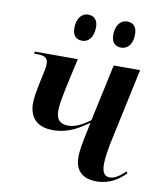

<svg xmlns="http://www.w3.org/2000/svg" viewBox="-85 -817 754 895"><g transform="rotate(10 292.5 -369.5)"><path d="M438 -624C464 -624 491 -645 491 -696C491 -733 472 -749 445 -749C411 -749 391 -718 391 -677C391 -640 409 -624 438 -624ZM253 -624C279 -624 306 -645 306 -697C306 -733 287 -749 260 -749C227 -749 207 -718 207 -677C207 -640 225 -624 253 -624ZM432 10C494 10 537 -20 568 -52L563 -60C534 -33 512 -19 490 -19C464 -19 453 -38 453 -75C453 -102 459 -142 466 -177L543 -536H418L360 -267C320 -238 289 -223 257 -223C216 -223 200 -245 200 -285C200 -313 208 -351 216 -391L248 -536H45L43 -526H58C92 -526 109 -518 109 -489C109 -476 106 -457 99 -428L92 -395C84 -356 78 -326 78 -297C78 -238 109 -190 190 -190C267 -190 316 -226 358 -254L341 -173C334 -139 330 -109 330 -87C330 -35 355 10 432 10Z"/></g></svg>

Font: Noto Serif Display SemiCondensed SemiBold
Style: Italic
Weight: 600
Width: 4
Italic angle: -12°
Designer: Monotype Design Team
Foundry: Monotype Imaging Inc.
Version: Version 2.009